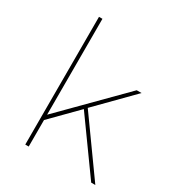

<svg xmlns="http://www.w3.org/2000/svg" viewBox="-177 -854 892 966"><g transform="rotate(30 269.0 -371.0)"><path d="M498 0 281 -302 135 -154V0H115V-742H135V-185L464 -517H492L295 -317L522 0Z"/></g></svg>

Font: Montserrat arm Thin
Style: Regular
Weight: 250
Designer: Julieta Ulanovsky
Foundry: Julieta Ulanovsky
Version: Version 6.000;PS 006.000;hotconv 1.0.88;makeotf.lib2.5.64775